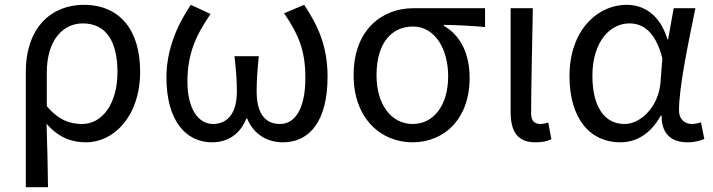

<svg xmlns="http://www.w3.org/2000/svg" viewBox="-20 -577 2955 796"><path d="M87 199H179C178 103 176 34 173 -64C223 -6 278 13 337 13C451 13 561 -94 561 -280C561 -451 478 -557 327 -557C195 -557 87 -465 87 -278ZM321 -63C274 -63 225 -76 174 -137V-276C174 -413 243 -480 323 -480C424 -480 467 -399 467 -279C467 -144 402 -63 321 -63Z M859 13C920 13 974 -17 1001 -85H1005C1033 -17 1091 13 1153 13C1265 13 1338 -77 1338 -259C1338 -385 1299 -470 1241 -557L1158 -522C1220 -430 1246 -365 1246 -254C1246 -124 1202 -63 1141 -63C1089 -63 1044 -94 1044 -198C1044 -243 1047 -286 1053 -344H952C959 -286 962 -243 962 -198C962 -97 915 -63 863 -63C802 -63 757 -126 757 -239C757 -353 792 -431 853 -519L771 -557C714 -472 670 -371 670 -256C670 -76 751 13 859 13Z M1690 13C1823 13 1927 -85 1927 -254C1927 -357 1887 -432 1820 -470V-474C1880 -473 1930 -470 1991 -465V-543H1694C1566 -543 1446 -456 1446 -265C1446 -86 1559 13 1690 13ZM1691 -63C1604 -63 1541 -141 1541 -265C1541 -402 1606 -467 1692 -467C1786 -467 1838 -370 1838 -261C1838 -139 1777 -63 1691 -63Z M2200 13C2231 13 2250 8 2266 0L2253 -69C2241 -65 2230 -63 2220 -63C2197 -63 2182 -75 2182 -106C2182 -237 2187 -396 2189 -543H2097V-113C2097 -32 2125 13 2200 13Z M2551 13C2621 13 2678 -24 2719 -97H2723C2722 -21 2765 13 2830 13C2862 13 2884 6 2900 -1L2886 -70C2875 -66 2861 -63 2849 -63C2819 -63 2795 -82 2795 -119C2795 -218 2834 -400 2863 -543H2773L2750 -414H2747C2716 -518 2647 -557 2579 -557C2454 -557 2341 -448 2341 -262C2341 -84 2427 13 2551 13ZM2569 -63C2485 -63 2436 -136 2436 -263C2436 -406 2511 -480 2589 -480C2640 -480 2696 -453 2726 -335L2718 -232C2710 -140 2641 -63 2569 -63Z"/></svg>

Font: Source Han Sans CN Regular
Style: Regular
Weight: 400
Designer: Ryoko NISHIZUKA (kana & ideographs); Paul D. Hunt (Latin, Greek & Cyrillic); Wenlong ZHANG (bopomofo); Sandoll Communica
Foundry: Adobe Systems Incorporated
Version: Version 1.004;PS 1.004;hotconv 1.0.82;makeotf.lib2.5.63406